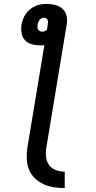

<svg xmlns="http://www.w3.org/2000/svg" viewBox="-20 -755 490 982"><path d="M311 207Q283 207 254.5 202.5Q226 198 201.5 186.5Q177 175 157.5 156Q138 137 128 111.5Q118 86 117 57.5Q116 29 120 0L207 -524Q201 -523 195 -523Q189 -523 184 -523Q162 -523 141.5 -529Q121 -535 107.5 -549.5Q94 -564 90.5 -585.5Q87 -607 90 -628Q93 -643 98 -657.5Q103 -672 112.5 -685Q122 -698 134.5 -708Q147 -718 161.5 -724.5Q176 -731 191 -733Q206 -735 221 -735Q243 -735 264.5 -729Q286 -723 301 -708.5Q316 -694 320.5 -672.5Q325 -651 321 -629L217 0Q213 24 215.5 47.5Q218 71 231 89Q244 107 266 115Q288 123 311 123ZM196 -593Q202 -593 208.5 -595.5Q215 -598 220 -603L224 -629Q225 -635 225.5 -641Q226 -647 224 -652Q222 -657 217.5 -660.5Q213 -664 207 -664Q201 -664 194 -661.5Q187 -659 182.5 -653.5Q178 -648 175.5 -641.5Q173 -635 172 -629Q171 -622 171.5 -615.5Q172 -609 175 -604Q178 -599 183.5 -596Q189 -593 196 -593Z"/></svg>

Font: Iosevka Etoile Medium Oblique
Style: Regular
Weight: 500
Italic angle: -9°
Designer: Belleve Invis
Foundry: Belleve Invis
Version: Version 15.5.2; ttfautohint (v1.8.4)